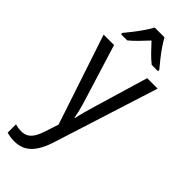

<svg xmlns="http://www.w3.org/2000/svg" viewBox="-321 -800 1074 1074"><g transform="rotate(45 216.5 -263.0)"><path d="M3.4 -535.6H85.9L182.6 -223.6Q189.9 -199.7 196.5 -177.5Q203.1 -155.3 208.3 -134Q213.4 -112.8 216.8 -92.3H220.2Q225.6 -118.7 234.9 -153.1Q244.1 -187.5 255.4 -224.1L348.1 -535.6H430.7L234.4 82Q218.3 133.8 196.3 169.2Q174.3 204.6 144 222.4Q113.8 240.2 71.3 240.2Q53.7 240.2 39.1 237.8Q24.4 235.4 11.7 231.9V166Q21.5 168.9 34.2 170.9Q46.9 172.9 60.1 172.9Q84.5 172.9 102.1 162.4Q119.6 151.9 132.8 129.9Q146 107.9 156.7 73.7L181.2 -1.5ZM254.9 -765.6Q266.6 -743.7 285.4 -716.3Q304.2 -689 325.2 -662.6Q346.2 -636.2 363.3 -616.2V-606H313.5Q290 -624.5 265.4 -649.7Q240.7 -674.8 216.3 -701.7Q191.9 -675.3 167 -649.7Q142.1 -624 119.6 -606H70.8V-616.2Q88.9 -637.7 109.4 -664.3Q129.9 -690.9 148.2 -717.5Q166.5 -744.1 177.7 -765.6Z"/></g></svg>

Font: Open Sans SemiCondensed
Style: Regular
Weight: 400
Width: 4
Designer: Monotype Design Team
Foundry: Monotype Imaging Inc.
Version: Version 3.000